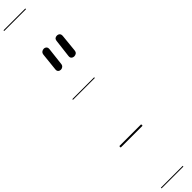

<svg xmlns="http://www.w3.org/2000/svg" viewBox="-622 -1202 1539 1539"><g transform="rotate(-45 147.0 -433.0)"><path d="M97.5 -780Q83.5 -780 74.5 -788.8Q65.5 -797.5 67.5 -814.5L83 -963Q85 -980.5 95.5 -988.5Q106 -996.5 118.5 -996.5Q132 -996.5 141.5 -987.5Q151 -978.5 148.5 -959L131.5 -811Q129.5 -795.5 119.2 -787.8Q109 -780 97.5 -780ZM249 -780Q240 -780 232.2 -783.8Q224.5 -787.5 220.2 -795Q216 -802.5 217.5 -814.5L236 -969Q238 -983.5 246.5 -990Q255 -996.5 267.5 -996.5Q282 -996.5 291.5 -987.5Q301 -978.5 299 -959L284.5 -813.5Q282.5 -794.5 272.2 -787.2Q262 -780 249 -780ZM97.5 -780Q83.5 -780 74.5 -788.8Q65.5 -797.5 67.5 -814.5L83 -963Q85 -980.5 95.5 -988.5Q106 -996.5 118.5 -996.5Q132 -996.5 141.5 -987.5Q151 -978.5 148.5 -959L131.5 -811Q129.5 -795.5 119.2 -787.8Q109 -780 97.5 -780ZM249 -780Q240 -780 232.2 -783.8Q224.5 -787.5 220.2 -795Q216 -802.5 217.5 -814.5L236 -969Q238 -983.5 246.5 -990Q255 -996.5 267.5 -996.5Q282 -996.5 291.5 -987.5Q301 -978.5 299 -959L284.5 -813.5Q282.5 -794.5 272.2 -787.2Q262 -780 249 -780ZM-5 455H242.5V463H-5ZM-5 -16H242.5V0H-5ZM-5 -549H242.5V-541H-5ZM-5 -1329H242.5V-1321H-5Z"/></g></svg>

Font: Edu SA Dotted Guide
Style: Regular
Weight: 400
Designer: Tina and Corey Anderson, Eben Sorkin, Mirko Velimirovic
Foundry: Google for Education
Version: Version 2.000